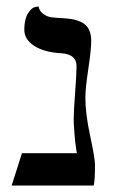

<svg xmlns="http://www.w3.org/2000/svg" viewBox="-20 -574 357 594"><path d="M244.1 -272Q244.1 -222.2 259 -153.1Q273.9 -84 273.9 -63Q273.9 -19 270 0H16.1L47.9 -100.1H217.8Q211.9 -130.9 209 -181.2Q208 -188 208 -204.1Q208 -230 212.4 -287.6Q216.8 -345.2 216.8 -369.1Q216.8 -406.2 169.9 -409.2Q116.7 -412.1 85.9 -432.1Q55.2 -452.1 55.2 -481.9Q55.2 -514.2 66.2 -532Q77.1 -549.8 87.9 -551.8L99.1 -554.2Q102.1 -539.1 114.5 -530.5Q127 -522 138.4 -520.5Q149.9 -519 168.9 -518.1Q189 -517.1 203.4 -514.6Q217.8 -512.2 232.4 -505.1Q247.1 -498 254.6 -483.6Q262.2 -469.2 262.2 -448.2Q262.2 -420.4 253.2 -360.6Q244.1 -300.8 244.1 -272Z"/></svg>

Font: Biolilbert
Style: Regular
Weight: 400
Designer: Philipp H. Poll
Foundry: Philipp H. Poll
Version: Version 1.1.0